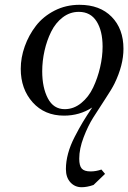

<svg xmlns="http://www.w3.org/2000/svg" viewBox="-20 -472 531 795"><path d="M65.9 -187Q65.9 -233.4 82.5 -280Q99.1 -326.7 128.9 -365.2Q158.7 -403.8 205.8 -428Q252.9 -452.1 309.1 -452.1Q393.6 -452.1 442.4 -402.3Q491.2 -352.5 491.2 -270Q491.2 -202.1 454.1 -126Q443.4 -104 415.5 -61.8Q387.7 -19.5 366 14.9Q344.2 49.3 326.2 96.7Q308.1 144 308.1 185.1Q308.1 214.4 318.6 226.1Q329.1 237.8 355 237.8Q377.4 237.8 399.9 230L415 248L367.2 293.9Q340.3 303.2 317.9 303.2Q290 303.2 271.5 283Q252.9 262.7 252.9 228Q252.9 196.8 262 163.3Q271 129.9 289.3 94.5Q307.6 59.1 322.5 34.2Q337.4 9.3 361.8 -26.9Q309.6 6.8 245.1 6.8Q164.6 6.8 115.2 -48.3Q65.9 -103.5 65.9 -187ZM154.8 -176.8Q154.8 -109.4 178.2 -64.7Q201.7 -20 248 -20Q285.2 -20 316.2 -45.2Q347.2 -70.3 365.7 -109.6Q384.3 -148.9 394.5 -193.1Q404.8 -237.3 404.8 -278.8Q404.8 -344.2 379.9 -383.5Q355 -422.9 306.2 -422.9Q269.5 -422.9 239.7 -400.1Q210 -377.4 191.9 -340.8Q173.8 -304.2 164.3 -261.7Q154.8 -219.2 154.8 -176.8Z"/></svg>

Font: Dehuti
Style: Bold-Italic
Weight: 700
Version: Version 1.2